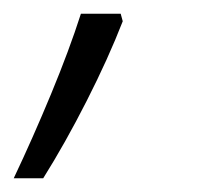

<svg xmlns="http://www.w3.org/2000/svg" viewBox="-63 -131 288 280"><path d="M-43 129Q-15 70 11.5 6Q38 -58 55 -111H113L116 -100Q95 -46 63.5 16Q32 78 0 129Z"/></svg>

Font: Noto Sans SemiCondensed Light
Style: Italic
Weight: 300
Width: 4
Italic angle: -12°
Designer: Monotype Design Team
Foundry: Monotype Imaging Inc.
Version: Version 2.013; ttfautohint (v1.8.4.7-5d5b)